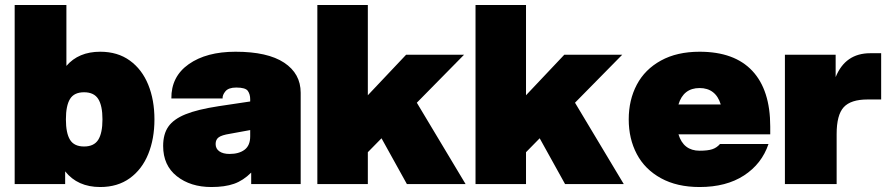

<svg xmlns="http://www.w3.org/2000/svg" viewBox="-20 -740 3585 772"><path d="M39 -720H247V-475Q296 -532 383 -532Q453 -532 502 -496.5Q551 -461 576 -399.5Q601 -338 601 -260Q601 -182 576 -120.5Q551 -59 502 -23.5Q453 12 383 12Q292 12 242 -51V0H39ZM318 -151Q358 -151 375 -178Q392 -205 392 -260Q392 -315 375 -342Q358 -369 318 -369Q278 -369 261.5 -342Q245 -315 245 -260Q245 -205 261.5 -178Q278 -151 318 -151Z M990 -46Q958 -14 921 -1Q884 12 830 12Q746 12 691 -31.5Q636 -75 636 -153Q636 -201 657 -231Q678 -261 726 -280.5Q774 -300 859 -313L986 -332V-341Q986 -361 976.5 -374.5Q967 -388 930 -388Q899 -388 886.5 -373Q874 -358 875 -344H669Q668 -432 739 -482Q810 -532 927 -532Q1056 -532 1122.5 -488Q1189 -444 1189 -367V0H990ZM903 -121Q941 -121 963.5 -138Q986 -155 986 -192V-217L904 -202Q872 -197 859.5 -188Q847 -179 847 -161Q847 -142 862 -131.5Q877 -121 903 -121Z M1256 -720H1459V-357L1613 -520H1846L1656 -327L1852 0H1616L1514 -184L1459 -128V0H1256Z M1892 -720H2095V-357L2249 -520H2482L2292 -327L2488 0H2252L2150 -184L2095 -128V0H1892Z M2508 -260Q2508 -338 2540.5 -399.5Q2573 -461 2637.5 -496.5Q2702 -532 2793 -532Q2933 -532 3005 -455Q3077 -378 3077 -231V-200H2708Q2728 -134 2793 -134Q2826 -134 2844 -140Q2862 -146 2875 -161H3070Q3043 -81 2971.5 -34.5Q2900 12 2793 12Q2702 12 2637.5 -23.5Q2573 -59 2540.5 -120.5Q2508 -182 2508 -260ZM2878 -320Q2868 -353 2846.5 -369.5Q2825 -386 2793 -386Q2728 -386 2708 -320Z M3136 -520H3340V-430Q3379 -526 3479 -526H3523V-340H3468Q3401 -340 3372.5 -309Q3344 -278 3344 -201V0H3136Z"/></svg>

Font: Aspekta 1000
Style: Regular
Weight: 1000
Designer: Ivo Dolenc
Version: Version 2.000